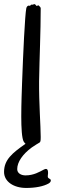

<svg xmlns="http://www.w3.org/2000/svg" viewBox="-22 -723 299 948"><path d="M179 -682C179 -688 173 -691 171 -694C170 -697 165 -697 163 -695C159 -692 156 -695 154 -699C152 -701 147 -705 143 -701C139 -698 132 -703 129 -697C125 -691 123 -697 118 -695C114 -694 110 -690 108 -683C101 -650 92 -454 87 -314C86 -284 83 -213 83 -148C83 -91 86 -39 95 -24C98 -19 101 -16 104 -13C38 33 -2 66 -2 126C-2 174 46 205 107 205C154 205 193 197 218 183C223 180 229 175 229 168C229 157 212 161 214 146C221 100 200 112 195 114C174 125 145 143 104 143C83 143 63 133 63 112C63 77 90 38 135 5C152 -7 165 -14 173 -19C178 -22 179 -28 179 -47C179 -101 170 -213 171 -322C173 -441 179 -565 179 -682Z"/></svg>

Font: Oregano
Style: Regular
Weight: 400
Designer: Astigmatic (AOETI)
Foundry: Astigmatic (AOETI)
Version: Version 1.000